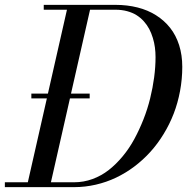

<svg xmlns="http://www.w3.org/2000/svg" viewBox="-41 -770 770 790"><path d="M264 0H-21V-20H73.5L151.8 -365H88V-385H156.2L234.5 -730H139V-750H434Q482.9 -750 525.2 -739.2Q567.5 -728.5 601.2 -707.1Q635 -685.8 659.1 -655.3Q683.1 -624.9 696.1 -584.1Q709 -543.2 709 -495Q709 -444.5 699.8 -395.4Q690.6 -346.2 673.7 -302.4Q656.8 -258.6 632.2 -218.5Q607.8 -178.4 577.7 -145.1Q547.6 -111.8 511.6 -84.7Q475.5 -57.6 436.1 -38.9Q396.8 -20.2 352.9 -10.1Q309 0 264 0ZM328 -365H246.8L168.5 -20H264Q303.1 -20 339.8 -33.4Q376.4 -46.9 406.7 -70.7Q437 -94.5 464 -127.1Q491 -159.6 511.8 -198.1Q532.6 -236.5 549.3 -278.9Q566 -321.2 576.8 -365.1Q587.6 -408.9 593.3 -452Q599 -495.1 599 -535Q599 -555.4 596.4 -574.8Q593.9 -594.2 587.9 -613.8Q582 -633.4 573.1 -650.4Q564.2 -667.4 550.9 -682.2Q537.6 -697 521 -707.5Q504.4 -718 482.1 -724Q459.9 -730 434 -730H329.5L251.2 -385H328Z"/></svg>

Font: Bodoni* 11
Style: Italic
Weight: 400
Italic angle: -13°
Version: Version 1.002